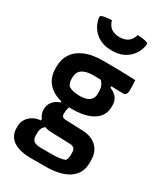

<svg xmlns="http://www.w3.org/2000/svg" viewBox="-252 -917 1105 1273"><g transform="rotate(30 300.0 -280.5)"><path d="M117 -71Q117 -94 125 -112.5Q133 -131 149.5 -145.5Q166 -160 191 -168V-192L259 -177Q253 -162 250 -146.5Q247 -131 247 -113Q247 -100 254 -93Q261 -86 276 -85L407 -80Q455 -79 488.5 -61.5Q522 -44 540 -13Q558 18 558 60V86Q558 123 543 153.5Q528 184 497.5 205.5Q467 227 421.5 238.5Q376 250 315 250H206Q146 250 105.5 235.5Q65 221 44 193Q23 165 23 126V111Q23 81 37.5 57.5Q52 34 77.5 18.5Q103 3 138 0V-30L208 12Q190 19 179 29.5Q168 40 163 53Q158 66 158 84V104Q158 123 165.5 135Q173 147 189 152.5Q205 158 231 158H319Q348 158 371 154.5Q394 151 412 144Q419 135 421.5 124Q424 113 424 101V82Q424 60 413.5 49Q403 38 379 38L231 33Q199 32 173 17.5Q147 3 132 -20.5Q117 -44 117 -71ZM333 -442 429 -445V-418Q464 -404 481.5 -381Q499 -358 499 -323V-311Q499 -266 473 -234Q447 -202 397.5 -185Q348 -168 280 -168Q209 -167 157 -188Q105 -209 77 -249.5Q49 -290 49 -345V-361Q49 -418 77.5 -460.5Q106 -503 161 -526Q216 -549 297 -549Q363 -549 423 -548Q483 -547 546 -544Q547 -529 548 -510Q549 -491 549 -471Q549 -452 542.5 -439.5Q536 -427 521 -427Q490 -427 457.5 -428.5Q425 -430 385 -431.5Q345 -433 292 -433Q235 -433 205.5 -413Q176 -393 176 -351V-338Q176 -324 180 -312Q184 -300 192 -289Q208 -279 229 -274Q250 -269 279 -269Q327 -269 351.5 -287.5Q376 -306 376 -341V-358Q376 -373 372.5 -388Q369 -403 360 -416.5Q351 -430 333 -442ZM312 -738Q350 -739 374.5 -755Q399 -771 411 -811Q430 -810 447.5 -808Q465 -806 482 -801Q491 -799 493 -792Q495 -785 492 -772Q483 -731 458.5 -700Q434 -669 398 -652.5Q362 -636 318 -636H307Q262 -636 226 -652.5Q190 -669 165.5 -700Q141 -731 132 -772Q129 -785 131 -792Q133 -799 142 -801Q159 -806 176.5 -808Q194 -810 213 -811Q225 -771 249.5 -755Q274 -739 312 -738Z"/></g></svg>

Font: Rec Mono Semicasual
Style: Bold
Weight: 700
Version: Version 1.085; ttfautohint (v1.8.4.7-5d5b)